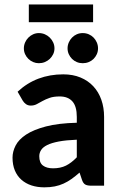

<svg xmlns="http://www.w3.org/2000/svg" viewBox="-20 -824 534 852"><path d="M385.3 0Q367.7 0 358.4 -5.1Q349.1 -10.3 343.8 -25.9L333 -58.1Q314.5 -42 297.4 -29.8Q280.3 -17.6 262 -9.3Q243.7 -1 222.9 3.2Q202.1 7.3 176.8 7.3Q145.5 7.3 119.6 -1.2Q93.8 -9.8 75 -26.4Q56.2 -43 45.9 -67.6Q35.6 -92.3 35.6 -124.5Q35.6 -151.4 49.3 -178.2Q63 -205.1 95.9 -226.8Q128.9 -248.5 183.8 -262.9Q238.8 -277.3 320.8 -279.3V-305.2Q320.8 -352.1 301.3 -374Q281.7 -396 245.1 -396Q217.8 -396 200 -389.6Q182.1 -383.3 168.5 -375.7Q154.8 -368.2 143.1 -361.8Q131.3 -355.5 116.7 -355.5Q104 -355.5 95 -362.1Q85.9 -368.7 80.6 -377.9L58.1 -417Q100.1 -456.1 150.9 -475.1Q201.7 -494.1 260.7 -494.1Q303.2 -494.1 336.9 -480.2Q370.6 -466.3 394 -441.2Q417.5 -416 429.7 -381.3Q441.9 -346.7 441.9 -305.2V0ZM107.9 -804.2H393.1V-725.6H107.9ZM215.3 -77.1Q248.5 -77.1 272.7 -89.1Q296.9 -101.1 320.8 -126V-204.1Q272.5 -202.1 240.5 -196Q208.5 -189.9 189.5 -180.4Q170.4 -170.9 162.4 -158.2Q154.3 -145.5 154.3 -130.9Q154.3 -101.6 170.7 -89.4Q187 -77.1 215.3 -77.1ZM415 -609.4Q415 -595.7 409.7 -583.7Q404.3 -571.8 395.3 -562.7Q386.2 -553.7 373.8 -548.6Q361.3 -543.5 347.2 -543.5Q333 -543.5 320.8 -548.6Q308.6 -553.7 299.6 -562.7Q290.5 -571.8 285.2 -583.7Q279.8 -595.7 279.8 -609.4Q279.8 -623 285.2 -635.5Q290.5 -647.9 299.6 -657.2Q308.6 -666.5 320.8 -671.9Q333 -677.2 347.2 -677.2Q361.3 -677.2 373.8 -671.9Q386.2 -666.5 395.3 -657.2Q404.3 -647.9 409.7 -635.5Q415 -623 415 -609.4ZM221.7 -609.4Q221.7 -595.7 216.1 -583.7Q210.4 -571.8 200.9 -562.7Q191.4 -553.7 179 -548.6Q166.5 -543.5 152.3 -543.5Q139.2 -543.5 127.2 -548.6Q115.2 -553.7 106 -562.7Q96.7 -571.8 91.3 -583.7Q85.9 -595.7 85.9 -609.4Q85.9 -623 91.3 -635.5Q96.7 -647.9 106 -657.2Q115.2 -666.5 127.2 -671.9Q139.2 -677.2 152.3 -677.2Q166.5 -677.2 179 -671.9Q191.4 -666.5 200.9 -657.2Q210.4 -647.9 216.1 -635.5Q221.7 -623 221.7 -609.4Z"/></svg>

Font: Carlito
Style: Bold
Weight: 700
Designer: Lukasz Dziedzic
Foundry: tyPoland Lukasz Dziedzic
Version: Version 1.104